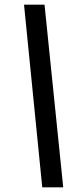

<svg xmlns="http://www.w3.org/2000/svg" viewBox="-20 -755 346 823"><path d="M161.1 47.9 83 -734.9H170.9L251 47.9Z"/></svg>

Font: Archivo Expanded SemiBold
Style: Italic
Weight: 600
Width: 7
Italic angle: -10°
Designer: Hector Gatti
Foundry: Omnibus-Type
Version: Version 2.001